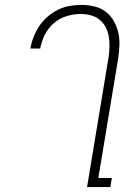

<svg xmlns="http://www.w3.org/2000/svg" viewBox="-20 -763 540 783"><path d="M430 0H335L423 -531Q426 -552 426.5 -573.5Q427 -595 423.5 -615Q420 -635 410.5 -653Q401 -671 385 -683.5Q369 -696 349 -701Q329 -706 308 -706Q280 -706 251 -697Q222 -688 199 -668Q176 -648 162.5 -620.5Q149 -593 144 -565H104Q108 -589 117 -612Q126 -635 140 -656.5Q154 -678 174 -695Q194 -712 216 -723Q238 -734 262.5 -738.5Q287 -743 311 -743Q338 -743 364 -737Q390 -731 410 -716Q430 -701 443 -679Q456 -657 462 -631.5Q468 -606 467 -579Q466 -552 462 -525L381 -37H436Z"/></svg>

Font: Iosevka Term Curly XLt Obl
Style: Regular
Weight: 200
Italic angle: -9°
Designer: Belleve Invis
Foundry: Belleve Invis
Version: Version 32.3.0